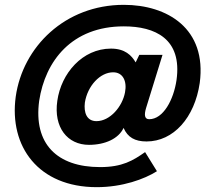

<svg xmlns="http://www.w3.org/2000/svg" viewBox="-20 -664 874 794"><path d="M629 44 580 -35C530 0 486 27 394 27C216 27 118 -69 142 -247C167 -412 277 -555 492 -555C621 -555 734 -504 710 -333C698 -251 655 -171 597 -171C577 -171 576 -190 584 -217L652 -437H556L541 -406C524 -435 497 -463 439 -463C321 -463 233 -361 217 -247C201 -137 259 -65 348 -65C415 -65 471 -91 491 -135C508 -96 538 -79 586 -79C697 -79 785 -177 806 -321C836 -546 672 -644 492 -644C249 -644 74 -470 45 -264C17 -58 139 110 380 110C486 110 577 77 629 44ZM331 -240C342 -309 394 -365 448 -365C488 -365 506 -329 497 -282C486 -223 435 -163 379 -163C338 -163 326 -199 331 -240Z"/></svg>

Font: United Sans ExtraBold
Style: Italic
Weight: 800
Italic angle: -8°
Designer: Pablo Impallari, Rodrigo Fuenzalida (Modified by Dan O. Williams)
Version: Version 1.000;PS 001.000;hotconv 1.0.88;makeotf.lib2.5.64775